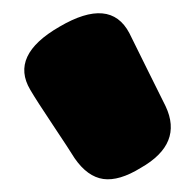

<svg xmlns="http://www.w3.org/2000/svg" viewBox="-20 -794 299 295"><path d="M196.3 -536.1Q163.1 -515.6 138.7 -519Q114.3 -522.5 94.7 -550.8Q86.9 -563.5 61.5 -601.6Q36.1 -639.6 26.4 -656.2Q-4.9 -709 71.3 -752.9Q149.4 -798.8 178.7 -743.2Q186.5 -727.5 206.5 -687Q226.6 -646.5 234.4 -630.9Q261.7 -573.2 196.3 -536.1Z"/></svg>

Font: Gen Jyuu GothicX Heavy
Style: Bold
Weight: 900
Designer: [Source Han Sans]
Ryoko NISHIZUKA  (kana & ideographs); Paul D. Hunt (Latin, Greek & Cyrillic); Wenlong ZHANG  (bopomofo
Version: Version 1.002.20150607